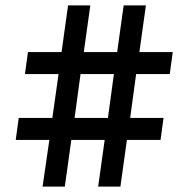

<svg xmlns="http://www.w3.org/2000/svg" viewBox="-20 -688 695 708"><path d="M255 -253H378L400 -415H277ZM137 0 162 -172H38L49 -253H173L196 -415H72L83 -496H207L231 -668H313L289 -496H412L436 -668H518L494 -496H617L606 -415H482L460 -253H583L572 -172H448L424 0H342L366 -172H243L219 0Z"/></svg>

Font: Atkinson Hyperlegible Pro
Style: Regular
Weight: 400
Designer: Elliott Scott, Megan Eiswerth, Linus Boman, Theodore Petrosky, Jacob Perez
Foundry: Braille Institute
Version: Version 1.5.1